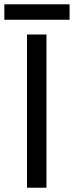

<svg xmlns="http://www.w3.org/2000/svg" viewBox="-53 -877 345 897"><path d="M73.2 0V-715.8H164.1V0ZM-32.7 -784.7V-856.9H272V-784.7Z"/></svg>

Font: Arian AMU
Style: Regular
Weight: 400
Designer: Ruben Hakobyan (Tarumian)
Foundry: Ruben Hakobyan (Tarumian)
Version: Version 4.003